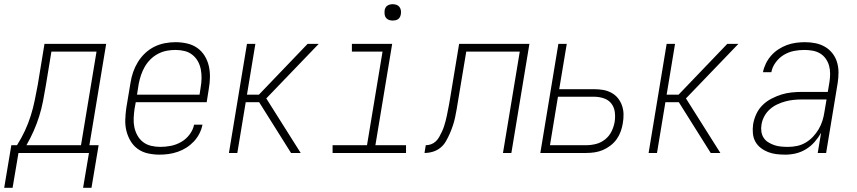

<svg xmlns="http://www.w3.org/2000/svg" viewBox="-62 -729 4082 915"><path d="M-42 166 -8 -37H19Q40 -70 56.5 -105.5Q73 -141 84.5 -177.5Q96 -214 103.5 -251Q111 -288 118 -325L150 -520H444L364 -37H408L374 166H334L362 0H26L-2 166ZM64 -37H324L398 -483H183L156 -319Q150 -283 143 -247Q136 -211 125 -175.5Q114 -140 98.5 -105Q83 -70 64 -37Z M698 8Q670 8 643 2Q616 -4 595 -19Q574 -34 560.5 -56.5Q547 -79 540.5 -105Q534 -131 535 -159Q536 -187 540 -215L560 -335Q564 -361 572.5 -385.5Q581 -410 595 -433Q609 -456 629 -475Q649 -494 673 -506Q697 -518 723 -523Q749 -528 774 -528Q802 -528 829 -522Q856 -516 877.5 -501Q899 -486 913 -463.5Q927 -441 933 -415Q939 -389 938.5 -361Q938 -333 933 -305L923 -242H585L579 -209Q576 -187 575 -165Q574 -143 578.5 -122Q583 -101 593.5 -82.5Q604 -64 620.5 -51.5Q637 -39 658.5 -34Q680 -29 702 -29Q727 -29 752.5 -34Q778 -39 801.5 -52.5Q825 -66 841.5 -88Q858 -110 863 -135H903Q899 -114 888.5 -93Q878 -72 862 -55Q846 -38 826.5 -25.5Q807 -13 785 -5.5Q763 2 741.5 5Q720 8 698 8ZM591 -278H889L894 -311Q898 -333 898.5 -355Q899 -377 895 -398Q891 -419 881 -437Q871 -455 854.5 -468Q838 -481 817 -486Q796 -491 774 -491Q753 -491 732 -487Q711 -483 691 -472.5Q671 -462 655 -446Q639 -430 628 -411Q617 -392 610 -371Q603 -350 599 -329Z M1029 0 1115 -520H1155L1115 -278H1172L1404 -520H1457L1207 -260L1371 0H1325L1173 -242H1109L1069 0Z M1873 0H1523V-37H1687L1761 -483H1615V-520H1807L1727 -37H1873ZM1810 -631Q1800 -631 1791.5 -634Q1783 -637 1777.5 -644Q1772 -651 1771 -660.5Q1770 -670 1771 -680Q1772 -686 1775 -692Q1778 -698 1784 -702Q1790 -706 1796.5 -707.5Q1803 -709 1809 -709Q1819 -709 1827.5 -706Q1836 -703 1841.5 -696Q1847 -689 1848.5 -679.5Q1850 -670 1848 -660Q1847 -654 1844 -648Q1841 -642 1835.5 -638Q1830 -634 1823 -632.5Q1816 -631 1810 -631Z M2335 0 2415 -483H2160L2121 -249Q2118 -229 2114.5 -209.5Q2111 -190 2107 -170.5Q2103 -151 2096.5 -131.5Q2090 -112 2082 -93.5Q2074 -75 2063.5 -56.5Q2053 -38 2037 -25Q2021 -12 2001 -6Q1981 0 1961 0L1967 -37Q1980 -37 1992.5 -41.5Q2005 -46 2015 -55.5Q2025 -65 2031.5 -77Q2038 -89 2044 -101.5Q2050 -114 2054 -126.5Q2058 -139 2061.5 -152Q2065 -165 2067.5 -177.5Q2070 -190 2072.5 -203Q2075 -216 2077.5 -228.5Q2080 -241 2082 -254L2126 -520H2461L2375 0Z M2513 0 2599 -520H2639L2603 -304H2769Q2791 -304 2812 -300.5Q2833 -297 2851.5 -287Q2870 -277 2882.5 -261.5Q2895 -246 2902 -226.5Q2909 -207 2909.5 -185Q2910 -163 2906 -141Q2903 -122 2896 -102.5Q2889 -83 2877 -66Q2865 -49 2847.5 -35.5Q2830 -22 2811 -14Q2792 -6 2772 -3Q2752 0 2732 0ZM2732 -37Q2755 -37 2778.5 -43Q2802 -49 2821.5 -64.5Q2841 -80 2852 -102Q2863 -124 2867 -147Q2871 -171 2868 -194.5Q2865 -218 2851.5 -235.5Q2838 -253 2815.5 -260.5Q2793 -268 2769 -268H2597L2559 -37Z M3029 0 3115 -520H3155L3115 -278H3172L3404 -520H3457L3207 -260L3371 0H3325L3173 -242H3109L3069 0Z M3681 8Q3659 8 3638 5.5Q3617 3 3598 -4.5Q3579 -12 3563 -24.5Q3547 -37 3537.5 -54.5Q3528 -72 3526 -93.5Q3524 -115 3527 -136Q3531 -161 3542 -185Q3553 -209 3571.5 -227.5Q3590 -246 3614 -258.5Q3638 -271 3662 -278.5Q3686 -286 3711 -288.5Q3736 -291 3760 -291H3883L3891 -339Q3894 -359 3894 -378.5Q3894 -398 3889 -416Q3884 -434 3873 -449.5Q3862 -465 3846 -474.5Q3830 -484 3810.5 -487.5Q3791 -491 3771 -491Q3746 -491 3721 -486Q3696 -481 3673.5 -467.5Q3651 -454 3634.5 -431.5Q3618 -409 3614 -385H3574Q3578 -406 3588 -426.5Q3598 -447 3613.5 -464.5Q3629 -482 3648.5 -494.5Q3668 -507 3688.5 -514.5Q3709 -522 3731 -525Q3753 -528 3774 -528Q3800 -528 3824.5 -523Q3849 -518 3869.5 -506Q3890 -494 3905 -475Q3920 -456 3927 -432.5Q3934 -409 3934 -383.5Q3934 -358 3930 -333L3875 0H3835L3851 -96Q3838 -73 3820 -52.5Q3802 -32 3779 -18Q3756 -4 3731 2Q3706 8 3681 8ZM3694 -29Q3715 -29 3736.5 -33.5Q3758 -38 3777.5 -49.5Q3797 -61 3812.5 -77.5Q3828 -94 3839.5 -113.5Q3851 -133 3857.5 -154Q3864 -175 3867 -196L3877 -255H3760Q3740 -255 3720 -253Q3700 -251 3680 -245.5Q3660 -240 3641 -231Q3622 -222 3606 -207.5Q3590 -193 3580 -174Q3570 -155 3567 -135Q3564 -118 3566.5 -101.5Q3569 -85 3577.5 -72Q3586 -59 3600 -50.5Q3614 -42 3629 -37Q3644 -32 3661 -30.5Q3678 -29 3694 -29Z"/></svg>

Font: Iosevka Extralight Oblique
Style: Regular
Weight: 200
Italic angle: -9°
Monospace: yes
Designer: Belleve Invis
Foundry: Belleve Invis
Version: Version 32.5.0; ttfautohint (v1.8.4)